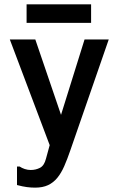

<svg xmlns="http://www.w3.org/2000/svg" viewBox="-20 -707 540 881"><path d="M398 -602H102V-687H398ZM58 57H70Q80 64 93.5 68.5Q107 73 121 73Q144 73 163.5 63Q183 53 191 21L208 -41L25 -526H142L260 -180L368 -526H479L303 -18Q289 23 275 55Q261 87 243 109Q225 131 200.5 142.5Q176 154 141 154Q123 154 103.5 151.5Q84 149 58 142Z"/></svg>

Font: D2Coding
Style: Bold
Weight: 700
Monospace: yes
Designer: Yong-Rak Park; Jeong-Hwan Yoon; Sang-Min Lee;
Foundry: NHN Corporation
Version: Version 1.3.2; Build 20180524